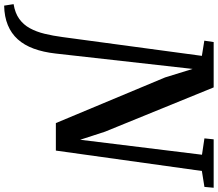

<svg xmlns="http://www.w3.org/2000/svg" viewBox="-167 -702 1026 904"><g transform="rotate(90 346.0 -250.0)"><path d="M-79.5 243.5 -86.5 199Q-44 192 -16.8 172.2Q10.5 152.5 27 122.2Q43.5 92 53 53Q62.5 14 68.5 -31.5L157 -687.5L85.5 -699L92 -743H305.5L514 -231.5L552 -114.5L622.5 -688L545.5 -699.5L550 -743H778L774 -699.5L699 -687.5L603 0H473.5L258.5 -514.5L218.5 -644L146 1.5Q139.5 59.5 123 104.2Q106.5 149 79 179.5Q51.5 210 12 226.2Q-27.5 242.5 -79.5 243.5Z"/></g></svg>

Font: Merriweather 36pt SemiBold
Style: Italic
Weight: 600
Italic angle: -7.8°
Version: Version 2.101